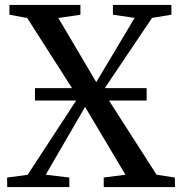

<svg xmlns="http://www.w3.org/2000/svg" viewBox="-20 -763 742 783"><path d="M92.5 -50 298.5 -365 91 -689.5 18.5 -703V-743H308V-703L218 -689.5L372.5 -428L529 -690L440.5 -703V-743H679V-703L600 -690L399.5 -392L618.5 -50.5L693 -39L693.5 0H403V-39L491.5 -50.5L327 -327L166.5 -50.5L262.5 -39L263 0H9.5L9 -39ZM578 -403.5V-353H122.5V-403.5Z"/></svg>

Font: Merriweather 60pt
Style: Regular
Weight: 400
Version: Version 2.100